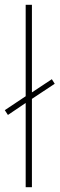

<svg xmlns="http://www.w3.org/2000/svg" viewBox="-20 -780 248 800"><path d="M87 0H113V-368L208 -431L196 -450L113 -395V-760H87V-379L0 -321L13 -301L87 -351Z"/></svg>

Font: Noto Sans Arabic UI SmCn Th
Style: Regular
Weight: 100
Width: 4
Designer: Monotype Design Team, Nadine Chahine and Nizar Qandah
Foundry: Monotype Imaging Inc.
Version: Version 2.010